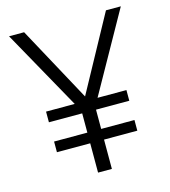

<svg xmlns="http://www.w3.org/2000/svg" viewBox="-107 -800 785 886"><g transform="rotate(-15 285.5 -357.0)"><path d="M285 -355 90 -714H18L230 -334H93V-283H252V-191H93V-140H252V0H318V-140H477V-191H318V-283H477V-334H339L552 -714H481Z"/></g></svg>

Font: Noto Sans Thaana Light
Style: Regular
Weight: 300
Designer: David Williams
Foundry: Google Inc.
Version: Version 3.001